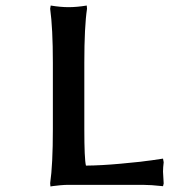

<svg xmlns="http://www.w3.org/2000/svg" viewBox="-20 -671 614 697"><path d="M286.1 -442.9V-202.1Q286.1 -93.8 292 -69.8Q347.7 -70.3 417.5 -76.7Q487.3 -83 529.3 -88.9L571.8 -95.2L574.2 -82Q571.8 -62.5 571.8 -47.9Q571.8 -40.5 574.2 -4.9L571.8 4.9Q526.9 0 498 0H229Q215.3 0 199 1.5Q182.6 2.9 172.9 4.4L163.1 5.9L162.1 -5.9Q171.9 -72.3 171.9 -202.1V-442.9Q171.9 -568.8 162.1 -639.2L164.1 -650.9Q200.2 -645 229 -645Q258.8 -645 294.9 -650.9L295.9 -639.2Q286.1 -574.2 286.1 -442.9Z"/></svg>

Font: Linear Smooth
Style: Bold
Weight: 700
Designer: Philipp H. Poll, Flanker
Foundry: Philipp H. Poll, reworked by Flanker
Version: Version 1.061 | FøM Fix